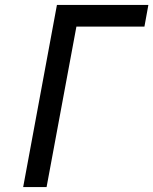

<svg xmlns="http://www.w3.org/2000/svg" viewBox="-20 -759 622 779"><path d="M211 -739H582L566 -651H290L169 0H74Z"/></svg>

Font: Involve Medium Oblique
Style: Italic
Weight: 500
Italic angle: -10.5°
Designer: Stefan Peev
Foundry: Context Ltd.
Version: Version 1.001